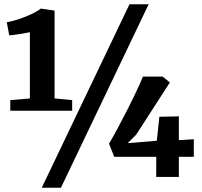

<svg xmlns="http://www.w3.org/2000/svg" viewBox="-20 -835 952 906"><path d="M121 -370.5V-683Q110 -680.5 89.8 -677Q69.5 -673.5 50.5 -671Q31.5 -668.5 23.5 -668.5L12 -730Q40 -735 71 -745.5Q102 -756 129.5 -769Q157 -782 173 -794.5L237.5 -785V-370.5L320.5 -362.5V-312.5H28.5V-362.5ZM591 -815H681.5L267.5 51H177ZM717 0 717.5 -95H519L494.5 -157Q511.5 -185.5 533.5 -226.5Q555.5 -267.5 578.8 -313Q602 -358.5 622 -400.8Q642 -443 654.5 -473.5H747.5L781.5 -446L622.5 -199.5L582.5 -159.5L720 -171L732 -284L824 -286V-173.5L894.5 -178V-95H824V0Z"/></svg>

Font: Merriweather 24pt ExtraBold
Style: Regular
Weight: 800
Version: Version 2.100